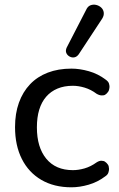

<svg xmlns="http://www.w3.org/2000/svg" viewBox="-20 -788 505 817"><path d="M284 9Q210 9 156 -22.5Q102 -54 73 -111.5Q44 -169 44 -247Q44 -305 60.5 -351Q77 -397 108 -429.5Q139 -462 183.5 -479Q228 -496 284 -496Q319 -496 358 -485Q397 -474 430 -449Q441 -441 443.5 -433Q446 -425 446 -419Q446 -414 444 -406Q442 -398 434.5 -390.5Q427 -383 420.5 -382.5Q414 -382 413 -382Q403 -382 391 -389Q367 -407 340.5 -415Q314 -423 290 -423Q253 -423 224.5 -411Q196 -399 176.5 -376.5Q157 -354 147 -321.5Q137 -289 137 -246Q137 -161 177 -112.5Q217 -64 290 -64Q314 -64 340 -71.5Q366 -79 391 -97Q402 -104 411 -104Q413 -104 419.5 -103Q426 -102 433.5 -94.5Q441 -87 442.5 -80Q444 -73 444 -69Q444 -62 441 -53Q438 -44 427 -37Q395 -13 357 -2Q319 9 284 9ZM315 -557Q307 -546 296.5 -544Q286 -542 276 -547.5Q266 -553 262 -563Q258 -573 264 -586L346 -745Q353 -761 365 -765.5Q377 -770 389.5 -767Q402 -764 411 -755.5Q420 -747 421.5 -734.5Q423 -722 415 -709Z"/></svg>

Font: Nunito Medium
Style: Regular
Weight: 500
Designer: Vernon Adams
Foundry: Vernon Adams
Version: Version 3.602